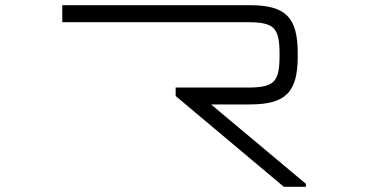

<svg xmlns="http://www.w3.org/2000/svg" viewBox="-20 -720 1471 740"><path d="M941.5 -700H220V-634.5H931.5C1037.5 -634.5 1057.5 -614.5 1057.5 -509V-508.5C1057.5 -402.5 1037.5 -382.5 931.5 -382.5H657V-350L1074 0H1159V-11.5L793.5 -317.5H941.5C1081 -317.5 1127.5 -363.5 1127.5 -503.5V-514C1127.5 -654 1081 -700 941.5 -700Z"/></svg>

Font: Melete Light
Style: Regular
Weight: 300
Width: 6
Designer: Sora Sagano
Foundry: DOT COLON
Version: Version 0.200;FEAKit 1.0